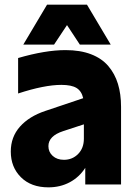

<svg xmlns="http://www.w3.org/2000/svg" viewBox="-20 -785 570 817"><path d="M180.2 -765.1H350.1L451.2 -595.2H319.8L265.1 -678.2L210 -595.2H79.1ZM25.9 -140.1Q25.9 -202.1 64.9 -246.1Q104 -290 172.9 -313L334 -367.2Q327.1 -397.5 305.7 -410.6Q284.2 -423.8 241.2 -423.8Q168.9 -423.8 57.1 -387.2V-538.1Q172.9 -571.8 258.8 -571.8Q321.3 -571.8 367.2 -554.2Q413.1 -536.6 440.9 -503.9Q468.8 -471.2 481.9 -428Q495.1 -384.8 495.1 -330.1V0H342.8V-70.8Q317.4 -31.2 276.9 -9.5Q236.3 12.2 186 12.2Q112.3 12.2 69.1 -30.8Q25.9 -73.7 25.9 -140.1ZM186 -163.1Q186 -138.2 204.3 -121.6Q222.7 -105 252 -105Q288.1 -105 312.5 -129.9Q336.9 -154.8 336.9 -194.8V-255.9L249 -227.1Q186 -206.5 186 -163.1Z"/></svg>

Font: TASA Explorer
Style: Regular
Weight: 900
Designer: Weizhong Zhang
Foundry: Local Remote
Version: Version 1.000;Glyphs 3.1.2 (3151)